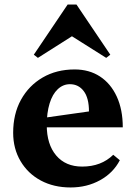

<svg xmlns="http://www.w3.org/2000/svg" viewBox="-20 -812 599 846"><path d="M291 14Q217 14 160 -16.5Q103 -47 70.5 -102Q38 -157 38 -227Q38 -310 72.5 -372.5Q107 -435 168 -470.5Q229 -506 309 -506Q373 -506 420.5 -475Q468 -444 494.5 -386.5Q521 -329 521 -251H139V-288L372 -321Q372 -380 349 -410.5Q326 -441 288 -441Q258 -441 234.5 -419Q211 -397 198.5 -356Q186 -315 186 -261Q186 -176 227.5 -127Q269 -78 342 -78Q426 -78 479 -130L508 -106Q479 -50 421 -18Q363 14 291 14ZM147 -557 129 -571 278 -792H317L466 -571L448 -557L291 -656H303Z"/></svg>

Font: Platypi Light SemiBold
Style: Regular
Weight: 600
Version: Version 1.200